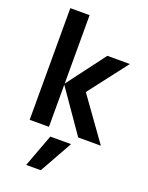

<svg xmlns="http://www.w3.org/2000/svg" viewBox="-172 -781 867 1123"><g transform="rotate(20 261.0 -220.0)"><path d="M227 255H136L212 51H341ZM185 0H65V-695H185V-269L364 -507H504L318 -265L508 0H367L185 -262Z"/></g></svg>

Font: Hind Guntur SemiBold
Style: Regular
Weight: 600
Designer: Manushi Parikh, Hitesh Malaviya
Foundry: Indian Type Foundry
Version: Version 1.000;PS 1.0;hotconv 1.0.86;makeotf.lib2.5.63406; tt